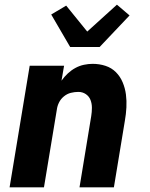

<svg xmlns="http://www.w3.org/2000/svg" viewBox="-20 -801 640 821"><path d="M21 0 107 -520H254L243 -456Q255 -473 270 -487Q285 -501 302.5 -510.5Q320 -520 339 -524Q358 -528 376 -528Q405 -528 431 -519.5Q457 -511 475.5 -492.5Q494 -474 504.5 -449Q515 -424 518.5 -397Q522 -370 520.5 -341.5Q519 -313 514 -285L467 0H320L370 -304Q373 -322 373 -340Q373 -358 367 -373.5Q361 -389 347 -398.5Q333 -408 315 -408Q299 -408 283 -404Q267 -400 253.5 -389Q240 -378 232.5 -363Q225 -348 223 -332L168 0ZM280 -600 199 -739 263 -777 353 -666 480 -781 534 -735 406 -600Z"/></svg>

Font: Iosevka Aile Heavy
Style: Italic
Weight: 900
Italic angle: -9°
Designer: Belleve Invis
Foundry: Belleve Invis
Version: Version 31.1.0; ttfautohint (v1.8.4)